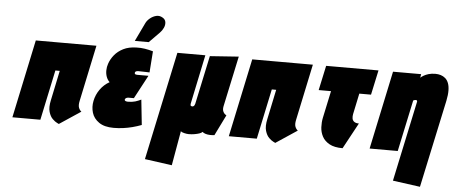

<svg xmlns="http://www.w3.org/2000/svg" viewBox="-57 -867 2909 1224"><g transform="rotate(5 1397.0 -254.5)"><path d="M457 -141 533 -501H145L39 0H218L286 -321H314L274 -130Q264 -84 272.5 -55Q281 -26 297 -10.5Q313 5 326 11Q339 17 337 17L474 -74Q463 -82 457 -97.5Q451 -113 457 -141Z M885 -361 895 -497Q867 -505 841.5 -509Q816 -513 789 -512Q739 -511 704.5 -493.5Q670 -476 648.5 -449.5Q627 -423 617 -393Q610 -373 609.5 -351Q609 -329 616 -309.5Q623 -290 637 -277Q601 -257 577 -223Q553 -189 545 -149Q537 -110 548 -73.5Q559 -37 593.5 -13Q628 11 687 11Q718 11 748 7Q778 3 807 -4.5Q836 -12 865 -23L848 -184Q839 -180 830 -176Q821 -172 810.5 -169Q800 -166 788.5 -164.5Q777 -163 763 -163Q757 -163 752 -164.5Q747 -166 744.5 -169Q742 -172 743 -176Q744 -179 746 -181.5Q748 -184 751 -185.5Q754 -187 757.5 -188Q761 -189 765 -189H800L880 -339H807Q802 -339 798 -340.5Q794 -342 792.5 -345Q791 -348 792 -352Q793 -356 795.5 -358Q798 -360 802 -361.5Q806 -363 811 -363Q822 -363 833.5 -362.5Q845 -362 858 -362Q871 -362 885 -361ZM929 -620Q943 -634 951.5 -652.5Q960 -671 957.5 -689Q955 -707 937 -717Q917 -729 895.5 -723.5Q874 -718 856 -703Q838 -688 830 -670L774 -553H863Z M1374 -188 1443 -511 1259 -498 1193 -188Q1192 -183 1189.5 -178.5Q1187 -174 1183.5 -171.5Q1180 -169 1175 -169Q1171 -169 1167.5 -171Q1164 -173 1163.5 -176.5Q1163 -180 1164 -186L1230 -501H1051L904 192L1078 216L1117 -6Q1119 -2 1125 0.5Q1131 3 1139 5Q1147 7 1154.5 8Q1162 9 1168 9Q1187 9 1204.5 6Q1222 3 1235.5 -1.5Q1249 -6 1255 -13Q1262 -6 1275 -2Q1288 2 1303.5 2.5Q1319 3 1332 1L1397 -131Q1395 -132 1387.5 -137.5Q1380 -143 1375 -155.5Q1370 -168 1374 -188Z M1842 -141 1918 -501H1530L1424 0H1603L1671 -321H1699L1659 -130Q1649 -84 1657.5 -55Q1666 -26 1682 -10.5Q1698 5 1711 11Q1724 17 1722 17L1859 -74Q1848 -82 1842 -97.5Q1836 -113 1842 -141Z M2201 -210 2229 -343H2304L2338 -501H2003L1969 -343H2048L2011 -169Q2005 -140 2006.5 -108.5Q2008 -77 2022.5 -49.5Q2037 -22 2068.5 -4.5Q2100 13 2153 13L2243 -153Q2223 -153 2212.5 -161Q2202 -169 2200 -182Q2198 -195 2201 -210Z M2600 -322 2491 191 2666 215 2786 -346Q2794 -385 2793.5 -413Q2793 -441 2785.5 -460Q2778 -479 2765 -490Q2752 -501 2736 -506Q2720 -511 2702 -511Q2677 -511 2658.5 -505.5Q2640 -500 2627.5 -492.5Q2615 -485 2607 -478L2611 -501H2431L2325 0H2505L2575 -329Q2578 -331 2581 -332Q2584 -333 2587 -333.5Q2590 -334 2592 -334Q2595 -334 2596.5 -333Q2598 -332 2599 -330.5Q2600 -329 2600.5 -327Q2601 -325 2600 -322Z"/></g></svg>

Font: Advent Pro Black
Style: Italic
Weight: 900
Italic angle: -12°
Version: Version 3.000